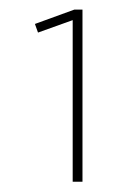

<svg xmlns="http://www.w3.org/2000/svg" viewBox="-20 -752 279 392"><path d="M148.4 -380.9H128.4V-710.9L57.6 -685.5L51.3 -703.1L131.8 -732.4H148.4Z"/></svg>

Font: Kumbh Sans Thin
Style: Regular
Weight: 250
Version: Version 1.004